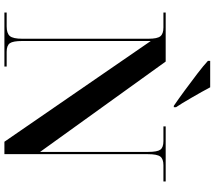

<svg xmlns="http://www.w3.org/2000/svg" viewBox="-70 -880 951 850"><g transform="rotate(90 405.0 -455.5)"><path d="M36 0H275V-10H210Q182 -10 172 -24Q162 -38 162 -79V-648L608 0H663V-635Q663 -676 673.5 -690Q684 -704 712 -704H784V-714H540V-704H605Q633 -704 643 -690.5Q653 -677 653 -637V-158L253 -714H36V-704H102Q130 -704 141 -690.5Q152 -677 152 -638V-79Q152 -38 140 -24Q128 -10 97 -10H36ZM449 -750H455V-760Q440 -782 412.5 -829.5Q385 -877 367 -911H250V-901Q269 -883 305.5 -855Q342 -827 381.5 -798Q421 -769 449 -750Z"/></g></svg>

Font: Noto Serif Display Semi
Style: Regular
Weight: 600
Designer: Monotype Design Team
Foundry: Monotype Imaging Inc.
Version: Version 1.900